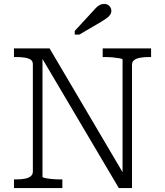

<svg xmlns="http://www.w3.org/2000/svg" viewBox="-20 -956 837 976"><path d="M51 0V-44H62Q87 -44 106 -47.5Q125 -51 136 -60Q147 -69 147 -83V-630Q147 -645 136 -652.5Q125 -660 106 -663Q87 -666 62 -666H51V-710H232L613 -64L603 -60V-653Q603 -657 589 -659.5Q575 -662 555 -664Q535 -666 516 -666H502V-710H748V-666H736Q712 -666 692.5 -662.5Q673 -659 662 -650.5Q651 -642 651 -628V0H584L179 -685L196 -683V-57Q196 -54 209.5 -51Q223 -48 243.5 -46Q264 -44 283 -44H297V0ZM444 -890 360 -799V-780H383L494 -845Q510 -855 521.5 -863Q533 -871 539.5 -880.5Q546 -890 546 -901Q546 -915 536 -925.5Q526 -936 510 -936Q497 -936 486 -930Q475 -924 465.5 -913.5Q456 -903 444 -890Z"/></svg>

Font: Roboto Serif 20pt ExtraLight
Style: Regular
Weight: 250
Version: Version 1.008